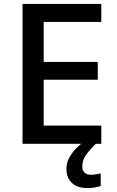

<svg xmlns="http://www.w3.org/2000/svg" viewBox="-20 -827 597 980"><path d="M497 -93H95V-807H497V-715H203V-511H479V-420H203V-186H497ZM400 22Q400 43 411.5 54Q423 65 443 65Q460 65 472.5 62.5Q485 60 494 58V123Q479 127 463.5 130Q448 133 428 133Q373 133 346 106Q319 79 319 34Q319 5 333.5 -22Q348 -49 370.5 -71.5Q393 -94 416 -109L469 -93Q436 -61 418 -34.5Q400 -8 400 22Z"/></svg>

Font: Noto Sans Kannada UI Medium
Style: Regular
Weight: 500
Designer: Jelle Bosma - Monotype Design Team
Foundry: Monotype Imaging Inc.
Version: Version 2.005; ttfautohint (v1.8.4.7-5d5b)